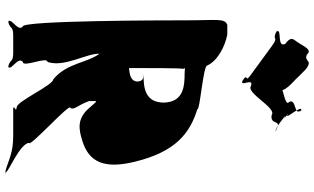

<svg xmlns="http://www.w3.org/2000/svg" viewBox="-260 -944 1236 756"><g transform="rotate(90 358.0 -566.0)"><path d="M140 -1111C132 -1100 126 -1091 153 -1071C169 -1037 90 -1059 104 -1038C131 -1018 77 -1056 104 -1036C144 -1018 120 -1048 162 -1018C189 -998 247 -956 274 -936C310 -910 266 -929 295 -903C320 -881 271 -923 298 -903C325 -891 283 -949 319 -936C346 -916 405 -1038 432 -1018C474 -1009 450 -1060 488 -1036C517 -1019 462 -1058 489 -1038C502 -1020 424 -1077 440 -1071C467 -1051 407 -1099 434 -1079C450 -1073 388 -1141 416 -1134C443 -1114 387 -1155 414 -1135C439 -1103 368 -1117 381 -1087C408 -1067 292 -1062 319 -1042C337 -1016 266 -1034 295 -1008C320 -986 271 -1028 298 -1008C325 -996 311 -1016 329 -1042C356 -1062 294 -1108 286 -1119C264 -1140 246 -1165 226 -1164C207 -1150 203 -1150 185 -1164C168 -1165 159 -1136 140 -1111ZM60 -684C60 -584 61 -38 84 -38C107 -20 50 8 64 18C87 18 43 20 66 20C98 11 80 0 121 0H187C228 0 210 11 242 20C265 20 221 18 244 18C258 8 201 -20 224 -38C247 -38 201 -135 224 -135C247 -204 186 -294 192 -344C215 -344 166 -343 189 -343C229 -293 226 -213 292 -158C315 -158 379 -14 402 -14C428 -10 388 -4 408 0H512C584 0 602 16 658 32C681 32 636 29 659 29C649 14 550 -24 542 -62C565 -62 382 -225 405 -225C415 -240 392 -257 378 -299C378 -339 374 -333 408 -296C449 -251 489 -258 534 -272C619 -298 646 -359 617 -478C578 -640 504 -696 410 -725C418 -735 238 -748 238 -764C220 -804 164 -834 116 -843H78C51 -833 60 -802 60 -684ZM248 -494C248 -520 248 -667 251 -667C251 -671 248 -678 248 -680C248 -680 243 -678 246 -678C248 -676 261 -675 267 -675C320 -675 381 -671 384 -594C384 -517 323 -513 270 -513C288 -513 301 -512 301 -486C297 -460 268 -458 248 -456Z"/></g></svg>

Font: Hussar Przerywany
Style: Regular
Weight: 400
Foundry: Cannot Into Space Fonts
Version: Version 0.982